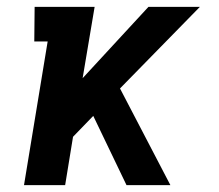

<svg xmlns="http://www.w3.org/2000/svg" viewBox="-20 -540 640 560"><path d="M50 0 119 -419H80L81 -520H256L221 -312L413 -520H563L330 -282L477 0H349L252 -202L193 -141L170 0Z"/></svg>

Font: Iosevka Etoile
Style: Bold Italic
Weight: 700
Italic angle: -9°
Designer: Belleve Invis
Foundry: Belleve Invis
Version: Version 28.1.0; ttfautohint (v1.8.4)